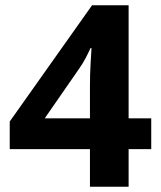

<svg xmlns="http://www.w3.org/2000/svg" viewBox="-20 -803 612 730"><path d="M555 -236H469V-93H322V-236H17V-341L330 -783H469V-353H555ZM322 -353V-476Q322 -521 324.5 -563Q327 -605 328 -620H324Q315 -600 305 -581Q295 -562 281 -542L150 -353Z"/></svg>

Font: Noto Sans Kannada UI
Style: Regular
Weight: 400
Designer: Jelle Bosma - Monotype Design Team
Foundry: Monotype Imaging Inc.
Version: Version 2.006